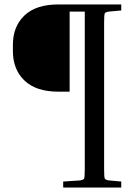

<svg xmlns="http://www.w3.org/2000/svg" viewBox="-20 -700 612 863"><path d="M38 -499Q38 -581 90 -630.5Q142 -680 242 -680H525V-653L470 -648Q454 -646 451 -640Q448 -634 448 -599V62Q448 96 451 102.5Q454 109 470 111L525 116V143H264V116L339 111Q355 109 358 102.5Q361 96 361 62V-648H293V-288H242Q142 -288 90 -338Q38 -388 38 -470Z"/></svg>

Font: Inria Serif
Style: Regular
Weight: 400
Designer: Black Foundry Team
Foundry: Black Foundry
Version: Version 1.000; ttfautohint (v1.8.3)